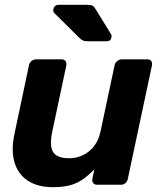

<svg xmlns="http://www.w3.org/2000/svg" viewBox="-20 -766 671 796"><path d="M199 10Q137 10 96 -16.5Q55 -43 40 -93.5Q25 -144 41 -216L100 -495Q102 -506 110.5 -513Q119 -520 130 -520H236Q246 -520 251.5 -513Q257 -506 255 -495L197 -222Q189 -185 192 -160Q195 -135 213 -122.5Q231 -110 266 -110Q314 -110 350 -139.5Q386 -169 397 -222L455 -495Q457 -506 466 -513Q475 -520 485 -520H591Q602 -520 607 -513Q612 -506 610 -495L510 -25Q508 -14 500 -7Q492 0 481 0H383Q372 0 366.5 -7Q361 -14 363 -25L371 -64Q349 -41 325.5 -24Q302 -7 272.5 1.5Q243 10 199 10ZM343 -595Q330 -595 323 -598.5Q316 -602 309 -609L204 -713Q200 -719 201 -726Q204 -746 223 -746H344Q357 -746 363.5 -742.5Q370 -739 377 -727L440 -625Q444 -619 442 -611Q439 -595 423 -595Z"/></svg>

Font: Rubik Light SemiBold
Style: Italic
Weight: 600
Italic angle: -12°
Version: Version 2.104